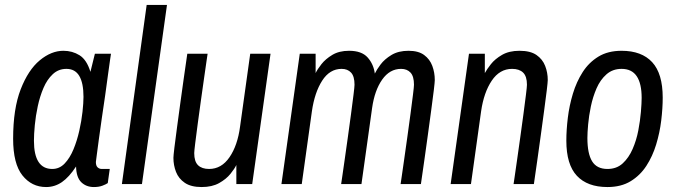

<svg xmlns="http://www.w3.org/2000/svg" viewBox="-20 -743 2729 775"><path d="M166 12Q108 12 70.5 -35Q33 -82 33 -183Q33 -304 63.5 -382.5Q94 -461 140.5 -499.5Q187 -538 236 -538Q272 -538 301 -520Q330 -502 345 -453L363 -526H428Q428 -526 424.5 -503Q421 -480 416 -442Q411 -404 404.5 -358Q398 -312 391 -266Q384 -220 379 -180.5Q374 -141 370.5 -116.5Q367 -92 367 -89Q367 -74 374 -67.5Q381 -61 391 -61H423L415 -4Q408 1 393.5 6.5Q379 12 359 12Q328 12 308 -7.5Q288 -27 287 -71Q259 -28 230 -8Q201 12 166 12ZM191 -61Q220 -61 241 -83Q262 -105 276.5 -140Q291 -175 300 -215Q309 -255 313 -291.5Q317 -328 317 -352Q317 -408 300 -436.5Q283 -465 248 -465Q216 -465 193 -443.5Q170 -422 155.5 -388Q141 -354 132.5 -314.5Q124 -275 120.5 -238Q117 -201 117 -175Q117 -118 135.5 -89.5Q154 -61 191 -61Z M472 0 572 -723H654L553 0Z M794 12Q751 12 726 -5Q701 -22 690.5 -49Q680 -76 680 -106Q680 -114 684 -147.5Q688 -181 694.5 -228.5Q701 -276 708 -328Q715 -380 721.5 -425Q728 -470 732 -498Q736 -526 736 -526H818Q818 -526 814 -499Q810 -472 804 -429.5Q798 -387 791 -337.5Q784 -288 778 -242.5Q772 -197 768 -165Q764 -133 764 -125Q764 -91 779.5 -76Q795 -61 824 -61Q874 -61 906.5 -108.5Q939 -156 949 -232L990 -526H1072L998 0H934V-77Q927 -62 910 -41Q893 -20 864.5 -4Q836 12 794 12Z M1116 0 1190 -526H1254V-448Q1261 -463 1277.5 -484Q1294 -505 1321.5 -521.5Q1349 -538 1389 -538Q1440 -538 1464 -511Q1488 -484 1493 -446Q1500 -461 1516 -482.5Q1532 -504 1560 -521Q1588 -538 1629 -538Q1669 -538 1692 -521Q1715 -504 1725 -477Q1735 -450 1735 -420Q1735 -412 1731 -378.5Q1727 -345 1720.5 -297.5Q1714 -250 1707 -198Q1700 -146 1693.5 -101Q1687 -56 1683 -28Q1679 0 1679 0H1597Q1597 0 1601 -27Q1605 -54 1611 -96.5Q1617 -139 1624 -188.5Q1631 -238 1637 -283.5Q1643 -329 1647 -361Q1651 -393 1651 -401Q1651 -435 1637 -450Q1623 -465 1599 -465Q1553 -465 1522.5 -421.5Q1492 -378 1482 -307L1439 0H1357Q1357 0 1361 -27Q1365 -54 1371 -96.5Q1377 -139 1384 -188.5Q1391 -238 1397 -283.5Q1403 -329 1407 -361Q1411 -393 1411 -401Q1411 -435 1397 -450Q1383 -465 1359 -465Q1311 -465 1280.5 -417.5Q1250 -370 1239 -294L1198 0Z M1799 0 1873 -526H1937V-448Q1945 -463 1961.5 -484Q1978 -505 2006.5 -521.5Q2035 -538 2077 -538Q2121 -538 2145.5 -521Q2170 -504 2180.5 -477Q2191 -450 2191 -420Q2191 -412 2187 -378.5Q2183 -345 2176.5 -297.5Q2170 -250 2163 -198Q2156 -146 2149.5 -101Q2143 -56 2139 -28Q2135 0 2135 0H2053Q2053 0 2057 -27Q2061 -54 2067 -96.5Q2073 -139 2080 -188.5Q2087 -238 2093 -283.5Q2099 -329 2103 -361Q2107 -393 2107 -401Q2107 -435 2091.5 -450Q2076 -465 2047 -465Q1997 -465 1965 -417.5Q1933 -370 1922 -294L1881 0Z M2432 12Q2351 12 2308.5 -33.5Q2266 -79 2266 -175Q2266 -218 2272 -267.5Q2278 -317 2292.5 -365Q2307 -413 2332 -452Q2357 -491 2395.5 -514.5Q2434 -538 2489 -538Q2570 -538 2612.5 -492Q2655 -446 2655 -349Q2655 -306 2649 -256.5Q2643 -207 2628.5 -159.5Q2614 -112 2589 -73.5Q2564 -35 2525.5 -11.5Q2487 12 2432 12ZM2432 -61Q2469 -61 2493.5 -83.5Q2518 -106 2533.5 -141.5Q2549 -177 2556.5 -216.5Q2564 -256 2567 -291.5Q2570 -327 2570 -348Q2570 -406 2550 -435.5Q2530 -465 2489 -465Q2453 -465 2428 -443Q2403 -421 2388 -386.5Q2373 -352 2365 -313.5Q2357 -275 2354 -241Q2351 -207 2351 -186Q2351 -123 2370 -92Q2389 -61 2432 -61Z"/></svg>

Font: Archivo Narrow
Style: Italic
Weight: 400
Italic angle: -8°
Designer: Hector Gatti
Foundry: Omnibus-Type
Version: Version 3.002